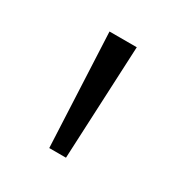

<svg xmlns="http://www.w3.org/2000/svg" viewBox="-78 -774 356 378"><g transform="rotate(30 99.5 -585.0)"><path d="M131 -714 119 -456H81L69 -714Z"/></g></svg>

Font: Noto Sans Arabic Light
Style: Regular
Weight: 300
Designer: Monotype Design Team, Nadine Chahine, Nizar Qandah and Khaled Hosny
Foundry: Monotype Imaging Inc.
Version: Version 2.012; ttfautohint (v1.8.4.7-5d5b)